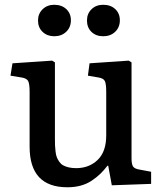

<svg xmlns="http://www.w3.org/2000/svg" viewBox="-20 -770 680 804"><path d="M207 -618.2Q177.7 -618.2 158.4 -636.5Q139.2 -654.8 139.2 -684.1Q139.2 -712.4 158.4 -731.2Q177.7 -750 207 -750Q238.3 -750 257.6 -731.9Q276.9 -713.9 276.9 -685.1Q276.9 -655.8 257.3 -637Q237.8 -618.2 207 -618.2ZM412.1 -618.2Q381.8 -618.2 363 -636.5Q344.2 -654.8 344.2 -684.1Q344.2 -712.9 363.3 -731.4Q382.3 -750 412.1 -750Q443.4 -750 462.6 -731.9Q481.9 -713.9 481.9 -685.1Q481.9 -655.8 462.4 -637Q442.9 -618.2 412.1 -618.2ZM262.2 14.2Q104 14.2 104 -155.8V-384.8Q104 -418.9 97.9 -430.7Q91.8 -442.4 68.8 -445.8L23.9 -453.1L32.2 -504.9L198.2 -516.1L210 -508.8V-189.9Q210 -171.9 210.4 -161.1Q210.9 -150.4 212.6 -135.5Q214.4 -120.6 217.8 -111.8Q221.2 -103 227.8 -93.3Q234.4 -83.5 243.7 -78.1Q252.9 -72.8 266.8 -69.3Q280.8 -65.9 298.8 -65.9Q353 -65.9 388.9 -100.3Q424.8 -134.8 424.8 -203.1V-384.8Q424.8 -419.4 418.9 -430.9Q413.1 -442.4 391.1 -445.8L348.1 -453.1L355 -504.9L519 -516.1L530.8 -508.8V-106.9Q530.8 -83 536.9 -73.2Q543 -63.5 563 -60.1L612.8 -50.8V0L448.2 5.9L433.1 -76.2H430.2Q414.6 -56.2 399.9 -42Q385.3 -27.8 364.7 -13.9Q344.2 0 318.6 7.1Q293 14.2 262.2 14.2Z"/></svg>

Font: Literata Book Medium
Style: Regular
Weight: 500
Designer: Latin by Veronika Burian and Jose Scaglione. Greek by Irene Vlachou. Cyrillic by Vera Evstafieva
Foundry: TypeTogether
Version: Version 2.003;PS 002.003;hotconv 1.0.88;makeotf.lib2.5.64775